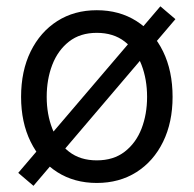

<svg xmlns="http://www.w3.org/2000/svg" viewBox="-20 -581 628 622"><path d="M293.5 11.7Q220.7 11.7 165.5 -23.4Q110.4 -58.6 79.3 -121.6Q48.3 -184.6 48.3 -267.1Q48.3 -351.1 79.3 -414.3Q110.4 -477.5 165.5 -512.7Q220.7 -547.9 293.5 -547.9Q366.7 -547.9 422.1 -512.7Q477.5 -477.5 508.3 -414.3Q539.1 -351.1 539.1 -267.1Q539.1 -184.6 508.3 -121.6Q477.5 -58.6 422.1 -23.4Q366.7 11.7 293.5 11.7ZM293.5 -61.5Q347.7 -61.5 384 -89.6Q420.4 -117.7 438.5 -164.3Q456.5 -210.9 456.5 -267.1Q456.5 -323.7 438.5 -370.8Q420.4 -418 384 -446.3Q347.7 -474.6 293.5 -474.6Q239.7 -474.6 203.6 -446.3Q167.5 -418 149.4 -371.1Q131.3 -324.2 131.3 -267.1Q131.3 -210.9 149.4 -164.3Q167.5 -117.7 203.6 -89.6Q239.7 -61.5 293.5 -61.5ZM88.4 21 39.1 -21 499.5 -560.5 548.3 -519Z"/></svg>

Font: V-Inter
Style: Regular-375
Weight: 375
Designer: Rasmus Andersson
Foundry: rsms
Version: Version 4.000;git-4146feb